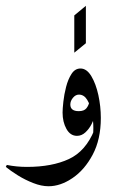

<svg xmlns="http://www.w3.org/2000/svg" viewBox="-45 -483 398 664"><path d="M303.7 -75.2Q303.7 -1 275.6 51.8Q247.6 104.5 205.8 132.8Q164.1 161.1 123 161.1Q98.1 161.1 70.1 150.1Q42 139.2 16.8 123.5Q-8.3 107.9 -24.9 94.2L-21.5 87.4Q12.2 94.2 48.3 94.2Q134.8 94.2 193.1 67.1Q251.5 40 281.2 -33.2ZM273.9 2.9Q277.8 -14.6 277.8 -40.5Q277.8 -66.4 272.7 -93Q267.6 -119.6 256.6 -137.7Q245.6 -155.8 228 -155.8Q216.3 -155.8 207.3 -144.8Q198.2 -133.8 198.2 -121.6Q198.2 -98.6 227.5 -98.6Q245.6 -98.6 253.7 -108.4Q261.7 -118.2 264.6 -132.8L283.2 -84Q280.3 -70.3 271.7 -53.7Q263.2 -37.1 250.2 -25.1Q237.3 -13.2 221.2 -13.2Q198.2 -13.2 184.8 -37.1Q171.4 -61 171.4 -93.8Q171.4 -106.4 174.1 -131.3Q176.8 -156.2 183.6 -182.6Q190.4 -209 202.4 -227.5Q214.4 -246.1 233.4 -246.1Q254.9 -246.1 270.8 -219.7Q286.6 -193.4 295.2 -154.1Q303.7 -114.7 303.7 -75.2Q299.3 -49.3 291.5 -30.3Q283.7 -11.2 273.9 2.9ZM252 -333.5 211.9 -300.8V-429.7L252 -462.9Z"/></svg>

Font: Lateef SemiBold
Style: Regular
Weight: 600
Designer: SIL International
Foundry: SIL International
Version: Version 4.200